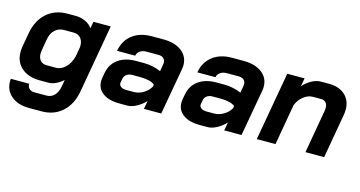

<svg xmlns="http://www.w3.org/2000/svg" viewBox="-76 -827 2526 1349"><g transform="rotate(15 1187.0 -152.0)"><path d="M8 55Q8 44 9 38H143Q142 60 155.5 73.5Q169 87 192 87H282Q316 87 339 62.5Q362 38 369 -5L377 -52Q353 -30 325 -17Q297 -4 275 -4H208Q125 -4 75.5 -47Q26 -90 26 -162Q26 -181 29 -200L47 -302Q64 -399 124.5 -453Q185 -507 276 -507H334Q374 -507 407.5 -491Q441 -475 457 -449L466 -499H592L505 -5Q488 93 427.5 148Q367 203 276 203H186Q105 203 56.5 162.5Q8 122 8 55ZM295 -119Q333 -119 364.5 -150.5Q396 -182 409 -233L421 -302Q424 -342 405 -366Q386 -390 351 -390H281Q242 -390 215 -364Q188 -338 181 -292L167 -210Q165 -194 165 -188Q165 -156 181.5 -137.5Q198 -119 226 -119Z M626 -110Q626 -118 628 -134L635 -173Q647 -238 697.5 -274.5Q748 -311 827 -311H887Q916 -311 949.5 -304Q983 -297 1008 -285L1017 -337Q1018 -341 1018 -349Q1018 -369 1004.5 -381Q991 -393 967 -393H882Q853 -393 834 -380Q815 -367 811 -345H679Q693 -422 748 -464.5Q803 -507 888 -507H973Q1057 -507 1106.5 -469Q1156 -431 1156 -367Q1156 -352 1153 -337L1093 0H967L978 -60Q947 -28 912.5 -10Q878 8 848 8H790Q714 8 670 -24Q626 -56 626 -110ZM866 -96Q902 -96 935 -115Q968 -134 987 -166L990 -183Q977 -195 949 -202Q921 -209 889 -209H827Q802 -209 786 -197.5Q770 -186 766 -165L761 -139Q757 -120 771.5 -108Q786 -96 813 -96Z M1210 -110Q1210 -118 1212 -134L1219 -173Q1231 -238 1281.5 -274.5Q1332 -311 1411 -311H1471Q1500 -311 1533.5 -304Q1567 -297 1592 -285L1601 -337Q1602 -341 1602 -349Q1602 -369 1588.5 -381Q1575 -393 1551 -393H1466Q1437 -393 1418 -380Q1399 -367 1395 -345H1263Q1277 -422 1332 -464.5Q1387 -507 1472 -507H1557Q1641 -507 1690.5 -469Q1740 -431 1740 -367Q1740 -352 1737 -337L1677 0H1551L1562 -60Q1531 -28 1496.5 -10Q1462 8 1432 8H1374Q1298 8 1254 -24Q1210 -56 1210 -110ZM1450 -96Q1486 -96 1519 -115Q1552 -134 1571 -166L1574 -183Q1561 -195 1533 -202Q1505 -209 1473 -209H1411Q1386 -209 1370 -197.5Q1354 -186 1350 -165L1345 -139Q1341 -120 1355.5 -108Q1370 -96 1397 -96Z M1876 -499H2002L1991 -439Q2020 -471 2054 -489Q2088 -507 2120 -507H2176Q2251 -507 2294.5 -467.5Q2338 -428 2338 -362Q2338 -345 2335 -325L2278 0H2142L2198 -320Q2199 -326 2199 -337Q2199 -361 2186.5 -375Q2174 -389 2152 -389H2092Q2057 -389 2024.5 -363.5Q1992 -338 1976 -297L1924 0H1788Z"/></g></svg>

Font: Bai Jamjuree
Style: Bold Italic
Weight: 700
Italic angle: -10°
Designer: Katatrad Aksorn Co.,Ltd.
Foundry: Cadson Demak Co.,Ltd.
Version: Version 1.000; ttfautohint (v1.6)